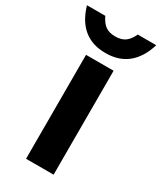

<svg xmlns="http://www.w3.org/2000/svg" viewBox="-257 -933 847 1008"><g transform="rotate(30 167.0 -429.0)"><path d="M250 -630V0H83V-630ZM265 -858H377Q325 -689 166 -689Q6 -689 -43 -858H68Q85 -822 107.5 -806Q130 -790 167 -790Q204 -790 226.5 -806.5Q249 -823 265 -858Z"/></g></svg>

Font: Sinkin Sans 700 Bold
Style: Bold
Weight: 700
Designer: Keith Bates
Foundry: K-Type
Version: Sinkin Sans (version 1.0)  by Keith Bates   •   © 2014   www